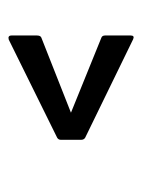

<svg xmlns="http://www.w3.org/2000/svg" viewBox="40 -528 340 460"><g transform="rotate(-90 210.0 -298.0)"><path d="M346 -149 110 -264Q105 -267 105 -274V-322Q105 -328 110 -331L345 -447Q355 -450 355 -440V-380Q355 -371 350 -369L170 -298L350 -225Q355 -223 355 -216V-155Q355 -145 346 -149Z"/></g></svg>

Font: Sofia Sans Extra Condensed
Style: Italic
Weight: 400
Italic angle: -9°
Designer: Botio Nikoltchev, Ani Petrova
Foundry: lettersoup
Version: Version 4.101; ttfautohint (v1.8.4.7-5d5b)